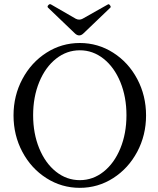

<svg xmlns="http://www.w3.org/2000/svg" viewBox="-20 -881 753 914"><path d="M44.4 -331.5Q44.4 -425.8 86.7 -504.9Q128.9 -584 201.2 -630.1Q273.4 -676.3 359.9 -676.3Q446.3 -676.3 518.8 -630.1Q591.3 -584 633.3 -504.9Q675.3 -425.8 675.3 -331.5Q675.3 -237.3 633.1 -158.2Q590.8 -79.1 518.6 -33Q446.3 13.2 359.9 13.2Q273.4 13.2 200.9 -33Q128.4 -79.1 86.4 -158.2Q44.4 -237.3 44.4 -331.5ZM582 -332.5Q582 -419.4 553 -490.2Q523.9 -561 473.1 -601.3Q422.4 -641.6 359.9 -641.6Q297.4 -641.6 246.6 -601.3Q195.8 -561 166.7 -490.2Q137.7 -419.4 137.7 -332.5Q137.7 -245.6 166.7 -174.8Q195.8 -104 246.6 -63.7Q297.4 -23.4 359.9 -23.4Q422.4 -23.4 473.1 -63.7Q523.9 -104 553 -174.8Q582 -245.6 582 -332.5ZM335.4 -723.1 208.5 -844.7Q203.6 -850.1 210.4 -856.9Q213.9 -860.4 216.6 -861.1Q219.2 -861.8 222.7 -859.9L340.3 -792Q348.6 -787.6 356.9 -787.6Q365.7 -787.6 373.5 -792L493.7 -859.9H494.1Q496.1 -861.3 498.3 -860.6Q500.5 -859.9 503.4 -856Q506.3 -852.5 506.8 -849.6Q507.3 -846.7 505.4 -844.7L378.4 -723.1Q367.7 -712.4 356.9 -712.4Q346.2 -712.4 335.4 -723.1Z"/></svg>

Font: Junicode Two Beta VF
Style: Regular
Weight: 400
Designer: Peter S. Baker
Foundry: Briery Creek Software
Version: Version 1.031 beta; ttfautohint (v1.8.1.43-b0c9)